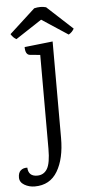

<svg xmlns="http://www.w3.org/2000/svg" viewBox="-126 -720 466 981"><g transform="rotate(-5 107.5 -229.5)"><path d="M149 -681 280 -560Q269 -541 252 -532L118 -620L-16 -532Q-33 -541 -44 -560L88 -681Q121 -689 149 -681ZM167 -9Q167 97 128.5 161.5Q90 226 12 226Q-17 226 -41 212Q-65 198 -65 173.5Q-65 149 -52 137.5Q-39 126 -18 127Q-16 172 29 172Q63 172 80.5 143Q98 114 98 40V-441L45 -446Q22 -449 22 -488L167 -504Z"/></g></svg>

Font: Karma
Style: Regular
Weight: 400
Designer: Joana Correia
Foundry: Indian Type Foundry
Version: Version 1.202;PS 1.0;hotconv 1.0.78;makeotf.lib2.5.61930; tt